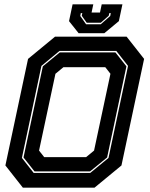

<svg xmlns="http://www.w3.org/2000/svg" viewBox="-20 -870 693 890"><path d="M86 0 5 -103 110 -597 235 -700H567L648 -597L543 -103L418 0ZM185 -141.5H379L416 -172L492 -528L468 -558.5H274L237 -528L161 -172ZM136 -68.5H398.5L483 -138L573.5 -564.5L519 -634H256L172 -564.5L81.5 -138ZM140 -75.5 89 -140 178.5 -562.5 257 -627H515L566 -562.5L476.5 -140L397.5 -75.5ZM344.5 -716 300 -772 316.5 -850H412.5L404.5 -812H443.5L451.5 -850H547.5L531 -772L463.5 -716ZM379 -757.5H447L491 -796L493.5 -809H486.5L484 -797L447 -764.5H382L359 -797L361.5 -809H354.5L352 -796Z"/></svg>

Font: Tourney ExtraBold
Style: Italic
Weight: 800
Italic angle: -12°
Version: Version 1.015